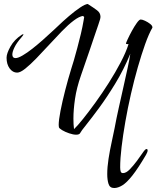

<svg xmlns="http://www.w3.org/2000/svg" viewBox="-20 -793 786 965"><path d="M554 152Q532 152 525.5 131.5Q519 111 519 82Q519 47 525.5 5Q532 -37 541 -77.5Q550 -118 556 -149Q565 -198 577 -251.5Q589 -305 600.5 -356.5Q612 -408 621.5 -451.5Q631 -495 635 -523Q602 -443 560 -374Q518 -305 479 -252Q440 -199 413.5 -166Q387 -133 384 -126Q380 -116 363 -116Q348 -116 327.5 -123Q307 -130 292 -139Q277 -148 276 -154Q275 -157 275 -165Q275 -189 284 -235.5Q293 -282 307.5 -338.5Q322 -395 338 -447Q343 -461 351 -489Q359 -517 368.5 -552Q378 -587 386.5 -623Q395 -659 400 -689Q403 -707 403 -707Q403 -709 401.5 -709Q400 -709 398 -713Q379 -711 351 -690Q323 -669 291.5 -636.5Q260 -604 227 -568Q194 -532 163 -500Q132 -468 107 -448Q82 -428 66 -428Q44 -428 28.5 -449Q13 -470 13 -503Q13 -524 32.5 -559Q52 -594 89 -618Q94 -621 96 -621Q98 -621 98 -620Q98 -617 86 -603Q64 -578 53 -555.5Q42 -533 42 -519Q42 -501 58 -501Q71 -501 94 -514.5Q117 -528 143 -548.5Q169 -569 194.5 -591.5Q220 -614 239 -632Q258 -650 266 -657Q296 -686 326.5 -712Q357 -738 382.5 -755Q408 -772 421 -773Q451 -754 468 -741Q485 -728 485 -709Q485 -704 483 -696Q482 -691 474 -668Q466 -645 455 -612.5Q444 -580 431.5 -543Q419 -506 407 -472Q395 -438 387 -414Q365 -351 357 -296Q349 -241 349 -197Q349 -167 352 -144Q369 -160 397.5 -195.5Q426 -231 460 -278Q494 -325 527 -377Q560 -429 586.5 -479.5Q613 -530 626 -571Q613 -571 613 -574Q613 -577 621.5 -595.5Q630 -614 642.5 -637Q655 -660 667.5 -677.5Q680 -695 687 -695Q695 -695 709 -688.5Q723 -682 734.5 -673Q746 -664 746 -656V-654Q728 -623 709.5 -571Q691 -519 672.5 -454.5Q654 -390 638 -320Q622 -250 610 -181.5Q598 -113 591 -54Q584 5 584 48Q584 60 586.5 68.5Q589 77 598 77Q614 77 632 58.5Q650 40 667.5 16.5Q685 -7 697.5 -25.5Q710 -44 716 -44Q722 -44 722 -37Q722 -29 714 -15Q674 53 645.5 89Q617 125 595 138.5Q573 152 554 152Z"/></svg>

Font: Comforter
Style: Regular
Weight: 400
Designer: Robert E. Leuschke
Foundry: Robert E. Leuschke
Version: Version 1.013; ttfautohint (v1.8.3)